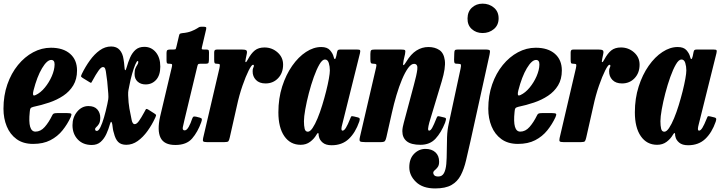

<svg xmlns="http://www.w3.org/2000/svg" viewBox="-20 -798 4050 1078"><path d="M-0.5 -187.5Q-0.5 -261.5 21.2 -324Q43 -386.5 80.8 -432.8Q118.5 -479 166.2 -504.5Q214 -530 266 -530Q334.5 -530 373.5 -496Q412.5 -462 412.5 -402.5Q412.5 -353.5 391.5 -318.8Q370.5 -284 335.2 -260.5Q300 -237 256.2 -222.2Q212.5 -207.5 167 -198Q155 -195 151.5 -189.8Q148 -184.5 147 -169Q135.5 -59 179 -59Q208 -59 231 -85Q254 -111 273 -150Q276.5 -158 282 -160.5Q287.5 -163 300.5 -163H358Q376 -163 379.8 -159Q383.5 -155 377 -140.5Q358.5 -100.5 330.8 -66Q303 -31.5 262.8 -10.8Q222.5 10 166 10Q110 10 73 -17Q36 -44 17.8 -88.8Q-0.5 -133.5 -0.5 -187.5ZM180.5 -264.5Q207.5 -277 231.5 -306Q255.5 -335 270.8 -370.2Q286 -405.5 286.5 -435.5Q287 -461.5 267.5 -461.5Q244 -461.5 216 -414.8Q188 -368 168 -289.5Q164 -274 165.8 -266.2Q167.5 -258.5 180.5 -264.5Z M387 -95Q387 -139.5 413.2 -171Q439.5 -202.5 476.5 -202.5Q510 -202.5 526.5 -183.5Q543 -164.5 543 -136.5Q542.5 -113 535.2 -101.8Q528 -90.5 521 -84.8Q514 -79 514 -72.5Q514 -63 524 -63Q533.5 -63 543.8 -83.8Q554 -104.5 564 -138.8Q574 -173 582.5 -213Q586 -231 587.8 -241Q589.5 -251 588 -272Q585.5 -310 582 -341.2Q578.5 -372.5 574.5 -396Q573 -406 569.8 -413.8Q566.5 -421.5 557.5 -421.5Q547.5 -421.5 532.8 -400.8Q518 -380 500 -346.5Q495 -337 492.8 -334Q490.5 -331 481.5 -337.5L444 -360.5Q434.5 -366.5 435 -370.5Q435.5 -374.5 440 -384Q459.5 -424 484.8 -459Q510 -494 540 -515.5Q570 -537 604 -537Q635 -537 652 -517.5Q669 -498 673.5 -466Q675 -456.5 676.5 -446.2Q678 -436 678.5 -425.5Q679.5 -406 682.8 -404Q686 -402 690.5 -418Q699 -449 710.8 -475.5Q722.5 -502 741.2 -518.5Q760 -535 790.5 -535Q829.5 -535 854.8 -504.8Q880 -474.5 880 -424Q880 -376 856.8 -350Q833.5 -324 797.5 -324Q770.5 -324 753 -339.5Q735.5 -355 735.5 -383Q735.5 -404 740.8 -415.5Q746 -427 751 -434.2Q756 -441.5 756.5 -449.5Q756.5 -455.5 753 -455.5Q748 -455.5 739.5 -435.5Q731 -415.5 721.8 -383.5Q712.5 -351.5 706 -316Q703 -300 701 -291Q699 -282 699.5 -263Q701 -219.5 706.5 -189Q712 -158.5 719.5 -123Q721 -115 725.2 -108Q729.5 -101 736.5 -101Q747.5 -101 760.2 -118.8Q773 -136.5 790 -168Q796 -179 798.8 -184.2Q801.5 -189.5 813.5 -182L843.5 -163Q854 -156.5 855.8 -153.2Q857.5 -150 852 -138Q833.5 -97.5 808.2 -62.5Q783 -27.5 753 -6.2Q723 15 689 15Q659.5 15 643.5 -1Q627.5 -17 619.5 -51Q615.5 -63 614 -73Q612.5 -83 610.5 -99.5Q609 -109 605.5 -113.2Q602 -117.5 597.5 -101.5Q589.5 -72.5 577 -45.5Q564.5 -18.5 545 -1.2Q525.5 16 495.5 16Q446 16 416.5 -15.2Q387 -46.5 387 -95Z M936.5 -520H954Q965.5 -520 966.8 -523.2Q968 -526.5 970.5 -535.5L985 -597Q987 -606.5 990.2 -608.5Q993.5 -610.5 1003.5 -612Q1033.5 -614.5 1054.2 -622.8Q1075 -631 1086.5 -638.5Q1097 -645.5 1101 -646.8Q1105 -648 1119.5 -648Q1132 -648 1135.8 -645.8Q1139.5 -643.5 1137.5 -634L1114.5 -536Q1112 -526 1112.8 -523Q1113.5 -520 1124.5 -520H1136.5Q1146.5 -520 1150 -517.5Q1153.5 -515 1153.5 -503.5L1153 -460.5Q1152.5 -446.5 1149 -443.2Q1145.5 -440 1132.5 -440H1103.5Q1094.5 -440 1092.2 -437Q1090 -434 1088 -426L1015 -122Q1010 -102.5 1006.5 -84.2Q1003 -66 1017 -66Q1028.5 -66 1039.8 -86.2Q1051 -106.5 1058 -129Q1061 -138 1064.8 -141.8Q1068.5 -145.5 1080.5 -143L1102 -137.5Q1112 -134.5 1113.2 -129.8Q1114.5 -125 1110 -112Q1090 -56.5 1058.5 -20.2Q1027 16 964.5 16Q901.5 16 881.5 -24.5Q861.5 -65 879 -143.5L945 -422.5Q947 -431.5 946 -435.8Q945 -440 934.5 -440H929.5Q920.5 -440 917.8 -443.2Q915 -446.5 915 -458.5V-501.5Q915 -513.5 920 -516.8Q925 -520 936.5 -520Z M1200 -520H1336.5Q1355 -520 1362 -516Q1369 -512 1365.5 -495.5L1360 -469Q1355.5 -449.5 1359.5 -449Q1363.5 -448.5 1371.5 -464Q1390 -498.5 1410.8 -515Q1431.5 -531.5 1465 -531.5Q1507 -531.5 1538.2 -504Q1569.5 -476.5 1569.5 -435Q1569.5 -388.5 1541.5 -359Q1513.5 -329.5 1471 -329.5Q1436 -329.5 1417 -349.2Q1398 -369 1398.5 -398Q1398.5 -411.5 1402 -417.5Q1405.5 -423.5 1405.5 -429.5Q1405.5 -434.5 1400.5 -434.5Q1392.5 -434.5 1376.2 -402.2Q1360 -370 1341.5 -317Q1323 -264 1309.5 -201L1270 -26Q1266.5 -10.5 1262.5 -5.2Q1258.5 0 1239.5 0H1143Q1124.5 0 1121 -4.5Q1117.5 -9 1120.5 -23L1212 -415Q1215.5 -431.5 1213.8 -435.8Q1212 -440 1199.5 -440H1197.5Q1187 -440 1184.8 -444.5Q1182.5 -449 1182.5 -463.5V-503Q1182.5 -512.5 1186 -516.2Q1189.5 -520 1200 -520Z M1997 -115Q1975.5 -53 1938 -17.8Q1900.5 17.5 1842 17.5Q1809 17.5 1791.5 2.5Q1774 -12.5 1770.5 -31.5Q1769 -36 1769 -38.8Q1769 -41.5 1769 -45Q1767.5 -52.5 1764.8 -51.2Q1762 -50 1756 -40.5Q1743.5 -18.5 1721.2 -1.8Q1699 15 1668 15Q1610 15 1576.5 -33.2Q1543 -81.5 1543 -167.5Q1543 -245.5 1564.2 -312Q1585.5 -378.5 1620.5 -428.5Q1655.5 -478.5 1698 -506.2Q1740.5 -534 1783.5 -534Q1817.5 -534 1833.2 -515.5Q1849 -497 1853 -479.5Q1855.5 -467.5 1859.8 -466.5Q1864 -465.5 1868 -483L1872.5 -505.5Q1874 -513.5 1877.5 -516.8Q1881 -520 1891.5 -520H1983Q1999.5 -520 2001.8 -516Q2004 -512 2001 -499L1901 -97.5Q1899.5 -93 1898.2 -85.8Q1897 -78.5 1897 -75Q1897 -64.5 1903.5 -64.5Q1912 -64.5 1922 -80.2Q1932 -96 1947 -133.5Q1950.5 -142.5 1952.8 -144.8Q1955 -147 1968 -144L1990.5 -138.5Q1998 -136.5 1999.5 -132Q2001 -127.5 1997 -115ZM1832 -402.5Q1832 -425 1826 -444.5Q1820 -464 1804.5 -464Q1789.5 -464 1773.5 -436.5Q1757.5 -409 1742 -365.8Q1726.5 -322.5 1714 -274.5Q1701.5 -226.5 1694 -184.2Q1686.5 -142 1686.5 -117.5Q1686.5 -92 1690.5 -75.2Q1694.5 -58.5 1708.5 -58.5Q1721 -58.5 1735 -79.2Q1749 -100 1763 -133.8Q1777 -167.5 1789.2 -207.5Q1801.5 -247.5 1811.2 -286.2Q1821 -325 1826.5 -356Q1832 -387 1832 -402.5Z M2086 -520H2229Q2250.5 -520 2254 -516Q2257.5 -512 2254 -494L2246 -459Q2241 -432 2245.2 -432Q2249.5 -432 2261.5 -452Q2287 -494.5 2318 -514.2Q2349 -534 2385.5 -534Q2421.5 -534 2446.8 -517.2Q2472 -500.5 2477.5 -458.8Q2483 -417 2460 -341L2390.5 -110.5Q2388 -103.5 2385.8 -90.8Q2383.5 -78 2383.5 -75Q2383.5 -64.5 2389.5 -64.5Q2398 -64.5 2407.2 -81.5Q2416.5 -98.5 2428.5 -129Q2433 -141 2436 -144Q2439 -147 2448.5 -144.5L2475.5 -138Q2484.5 -135.5 2484.2 -129.8Q2484 -124 2479 -109Q2457 -53.5 2425.2 -19.2Q2393.5 15 2341 15Q2288 15 2263.5 -5Q2239 -25 2239 -61.5Q2239 -72 2241.5 -85Q2244 -98 2247 -108.5L2303.5 -320Q2319 -376 2323 -407.8Q2327 -439.5 2304.5 -439.5Q2288.5 -439.5 2271.2 -415.8Q2254 -392 2237.2 -352.2Q2220.5 -312.5 2206 -263.8Q2191.5 -215 2180.5 -165.5L2149.5 -28Q2146 -12 2141 -6Q2136 0 2117 0H2031.5Q2006 0 2001.2 -4.8Q1996.5 -9.5 2001 -29.5L2092 -421Q2095 -434 2091.8 -437Q2088.5 -440 2080 -440H2077Q2065 -440 2062.2 -445.2Q2059.5 -450.5 2059.5 -465V-495Q2059.5 -512 2064.2 -516Q2069 -520 2086 -520Z M2605 -695Q2605.5 -733 2629.8 -755.2Q2654 -777.5 2689.5 -777.5Q2726.5 -777.5 2753 -755.2Q2779.5 -733 2779.5 -695Q2779.5 -657 2753 -634.8Q2726.5 -612.5 2689.5 -612.5Q2653.5 -612.5 2628.8 -634.8Q2604 -657 2605 -695ZM2728.5 -490.5 2621.5 -5.5Q2608 53 2596.8 101.8Q2585.5 150.5 2567 186Q2548.5 221.5 2514.8 240.8Q2481 260 2423 260Q2353.5 260 2315.8 223.8Q2278 187.5 2278 141Q2278 93 2305 65.5Q2332 38 2369 38Q2403.5 38 2424.5 57Q2445.5 76 2445.5 110Q2445.5 130 2437.2 140.8Q2429 151.5 2420.8 158Q2412.5 164.5 2412.5 173Q2412.5 180 2418.8 186.5Q2425 193 2441 193Q2462.5 193 2472.8 173.8Q2483 154.5 2485.8 122.5Q2488.5 90.5 2488.5 51.5Q2488.5 12.5 2490 -28Q2491.5 -68.5 2499.5 -103.5L2566 -413Q2569.5 -430 2567.8 -435Q2566 -440 2550 -440H2545.5Q2534 -440 2531.8 -445Q2529.5 -450 2529.5 -463L2530.5 -496Q2530.5 -511 2533.8 -515.5Q2537 -520 2550.5 -520H2703Q2727.5 -520 2730 -514.5Q2732.5 -509 2728.5 -490.5Z M2721.5 -187.5Q2721.5 -261.5 2743.2 -324Q2765 -386.5 2802.8 -432.8Q2840.5 -479 2888.2 -504.5Q2936 -530 2988 -530Q3056.5 -530 3095.5 -496Q3134.5 -462 3134.5 -402.5Q3134.5 -353.5 3113.5 -318.8Q3092.5 -284 3057.2 -260.5Q3022 -237 2978.2 -222.2Q2934.5 -207.5 2889 -198Q2877 -195 2873.5 -189.8Q2870 -184.5 2869 -169Q2857.5 -59 2901 -59Q2930 -59 2953 -85Q2976 -111 2995 -150Q2998.5 -158 3004 -160.5Q3009.5 -163 3022.5 -163H3080Q3098 -163 3101.8 -159Q3105.5 -155 3099 -140.5Q3080.5 -100.5 3052.8 -66Q3025 -31.5 2984.8 -10.8Q2944.5 10 2888 10Q2832 10 2795 -17Q2758 -44 2739.8 -88.8Q2721.5 -133.5 2721.5 -187.5ZM2902.5 -264.5Q2929.5 -277 2953.5 -306Q2977.5 -335 2992.8 -370.2Q3008 -405.5 3008.5 -435.5Q3009 -461.5 2989.5 -461.5Q2966 -461.5 2938 -414.8Q2910 -368 2890 -289.5Q2886 -274 2887.8 -266.2Q2889.5 -258.5 2902.5 -264.5Z M3201.5 -520H3338Q3356.5 -520 3363.5 -516Q3370.5 -512 3367 -495.5L3361.5 -469Q3357 -449.5 3361 -449Q3365 -448.5 3373 -464Q3391.5 -498.5 3412.2 -515Q3433 -531.5 3466.5 -531.5Q3508.5 -531.5 3539.8 -504Q3571 -476.5 3571 -435Q3571 -388.5 3543 -359Q3515 -329.5 3472.5 -329.5Q3437.5 -329.5 3418.5 -349.2Q3399.5 -369 3400 -398Q3400 -411.5 3403.5 -417.5Q3407 -423.5 3407 -429.5Q3407 -434.5 3402 -434.5Q3394 -434.5 3377.8 -402.2Q3361.5 -370 3343 -317Q3324.5 -264 3311 -201L3271.5 -26Q3268 -10.5 3264 -5.2Q3260 0 3241 0H3144.5Q3126 0 3122.5 -4.5Q3119 -9 3122 -23L3213.5 -415Q3217 -431.5 3215.2 -435.8Q3213.5 -440 3201 -440H3199Q3188.5 -440 3186.2 -444.5Q3184 -449 3184 -463.5V-503Q3184 -512.5 3187.5 -516.2Q3191 -520 3201.5 -520Z M3998.5 -115Q3977 -53 3939.5 -17.8Q3902 17.5 3843.5 17.5Q3810.5 17.5 3793 2.5Q3775.5 -12.5 3772 -31.5Q3770.5 -36 3770.5 -38.8Q3770.5 -41.5 3770.5 -45Q3769 -52.5 3766.2 -51.2Q3763.5 -50 3757.5 -40.5Q3745 -18.5 3722.8 -1.8Q3700.5 15 3669.5 15Q3611.5 15 3578 -33.2Q3544.5 -81.5 3544.5 -167.5Q3544.5 -245.5 3565.8 -312Q3587 -378.5 3622 -428.5Q3657 -478.5 3699.5 -506.2Q3742 -534 3785 -534Q3819 -534 3834.8 -515.5Q3850.5 -497 3854.5 -479.5Q3857 -467.5 3861.2 -466.5Q3865.5 -465.5 3869.5 -483L3874 -505.5Q3875.5 -513.5 3879 -516.8Q3882.5 -520 3893 -520H3984.5Q4001 -520 4003.2 -516Q4005.5 -512 4002.5 -499L3902.5 -97.5Q3901 -93 3899.8 -85.8Q3898.5 -78.5 3898.5 -75Q3898.5 -64.5 3905 -64.5Q3913.5 -64.5 3923.5 -80.2Q3933.5 -96 3948.5 -133.5Q3952 -142.5 3954.2 -144.8Q3956.5 -147 3969.5 -144L3992 -138.5Q3999.5 -136.5 4001 -132Q4002.5 -127.5 3998.5 -115ZM3833.5 -402.5Q3833.5 -425 3827.5 -444.5Q3821.5 -464 3806 -464Q3791 -464 3775 -436.5Q3759 -409 3743.5 -365.8Q3728 -322.5 3715.5 -274.5Q3703 -226.5 3695.5 -184.2Q3688 -142 3688 -117.5Q3688 -92 3692 -75.2Q3696 -58.5 3710 -58.5Q3722.5 -58.5 3736.5 -79.2Q3750.5 -100 3764.5 -133.8Q3778.5 -167.5 3790.8 -207.5Q3803 -247.5 3812.8 -286.2Q3822.5 -325 3828 -356Q3833.5 -387 3833.5 -402.5Z"/></svg>

Font: Besley* Condensed
Style: Bold Italic
Weight: 700
Width: 3
Italic angle: -13°
Designer: Owen Earl
Foundry: indestructible type*
Version: Version 3.000; ttfautohint (v1.8.3)